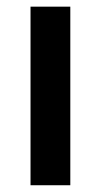

<svg xmlns="http://www.w3.org/2000/svg" viewBox="-20 -548 301 568"><path d="M188 -528.3V0H70.3V-528.3Z"/></svg>

Font: Vazirmatn RD Medium
Style: Regular
Weight: 500
Designer: Saber Rastikerdar
Foundry: Saber Rastikerdar
Version: Version 33.003